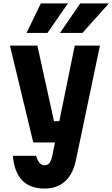

<svg xmlns="http://www.w3.org/2000/svg" viewBox="-20 -881 655 1120"><path d="M38 -615H198L295 -174H367L341 -50H174ZM563 -615 421 62Q403 139 357 179Q311 219 240 219Q156 219 109.5 171Q63 123 55 28H190Q200 57 211.5 70Q223 83 241 83Q257 83 267.5 70.5Q278 58 284 32L416 -615ZM135 -689 218 -861H376L257 -689ZM330 -689 448 -861H615L461 -689Z"/></svg>

Font: Martian Mono Condensed
Style: Bold
Weight: 700
Width: 3
Designer: Roman Shamin
Foundry: Evil Martians
Version: Version 1.000